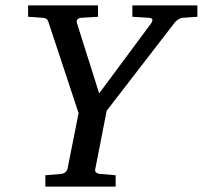

<svg xmlns="http://www.w3.org/2000/svg" viewBox="-20 -691 751 711"><path d="M654.8 -625Q647.5 -624 640.1 -618.9Q632.8 -613.8 628.9 -609.9L375 -280.8L333 -65.9Q330.6 -58.6 335 -53.2Q339.4 -47.9 352.1 -46.9L408.2 -42V0H147.9V-42L206.1 -46.9Q214.8 -47.9 221.2 -52.5Q227.5 -57.1 230 -65.9L271 -272L159.2 -609.9Q155.8 -619.6 150.6 -621.8Q145.5 -624 140.1 -625L84 -628.9V-670.9H342.8V-628.9L278.8 -625Q270.5 -624 266.4 -618.7Q262.2 -613.3 265.1 -605L347.2 -345.2L540 -605Q542 -608.4 543.5 -611.8Q544.9 -615.2 544.4 -617.9Q543.9 -620.6 541.3 -622.6Q538.6 -624.5 532.2 -625L470.2 -628.9V-670.9H710.9V-628.9Z"/></svg>

Font: Charis SIL Phon
Style: Italic
Weight: 400
Italic angle: -11°
Foundry: SIL International
Version: Version 5.000